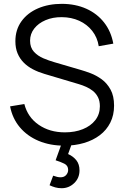

<svg xmlns="http://www.w3.org/2000/svg" viewBox="-20 -755 656 1015"><path d="M320 15Q244.7 15 184.4 -10.2Q124.2 -35.5 84.9 -82.1Q45.7 -128.7 33.3 -192.7L108.7 -205Q126.7 -135 184.7 -95.2Q242.7 -55.3 323 -55.3Q376.2 -55.3 418 -72.2Q459.8 -89 483.9 -120Q508 -151 508 -193.3Q508 -221.3 497.9 -241.1Q487.8 -260.8 471.5 -274Q455.2 -287.2 435.6 -295.8Q416 -304.5 397.3 -310L215 -364.3Q182 -374 153.9 -388.7Q125.8 -403.3 105.2 -424.2Q84.5 -445 72.9 -472.9Q61.3 -500.8 61.3 -537Q61.3 -597.8 93.3 -642.3Q125.3 -686.8 181 -710.8Q236.7 -734.8 307.7 -734.7Q379.5 -734.3 436.3 -708.8Q493.2 -683.3 530.2 -636.2Q567.2 -589.2 579 -524.3L502 -510.7Q494.7 -557.3 467.5 -591.8Q440.3 -626.3 398.8 -645.2Q357.2 -664 307 -664.3Q258.7 -664.7 220.8 -648.4Q182.8 -632.2 160.9 -604Q139 -575.8 139 -540Q139 -503.5 159.3 -481.4Q179.7 -459.3 209.3 -446.8Q239 -434.3 267 -426.3L408 -385Q430 -378.8 459.7 -367.6Q489.3 -356.3 517.6 -335.8Q545.8 -315.2 564.4 -281.5Q583 -247.8 583 -196.7Q583 -146.3 563.2 -106.9Q543.5 -67.5 507.8 -40.4Q472.2 -13.3 424.2 0.8Q376.3 15 320 15ZM305.7 240Q287.7 240 271.8 235.5Q256 231 242 224.3L261 173.7Q284.2 182.3 299.7 182.3Q319.2 182.3 329.8 170.2Q340.3 158 340.3 143.3Q340.3 120.3 319.9 110.2Q299.5 100.2 274 92.3L311 -10.3L365.3 -10.7L340 59.3Q366.8 71.3 383.6 92.2Q400.3 113.2 400.3 145.7Q400.3 186.2 372.2 213.1Q344.2 240 305.7 240Z"/></svg>

Font: Manrope Variable Light
Style: Regular
Weight: 200
Designer: Mikhail Sharanda
Foundry: Mikhail Sharanda
Version: Version 4.505